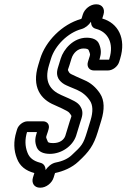

<svg xmlns="http://www.w3.org/2000/svg" viewBox="-20 -778 587 891"><path d="M191.6 11C190.8 -6 183.8 -19 166 -23C135.5 -31 116.8 -45 107.4 -70C95.6 -100 95.4 -132 105.4 -165H151.4C143.8 -140 139.3 -122 150.7 -94C160 -72 184.6 -64 211.6 -64C264.6 -64 316.3 -99 332.9 -147L353.4 -214C358.6 -231 370.3 -256 354.2 -282C347.9 -294 337.3 -302 324.5 -309C312.3 -315 293.4 -325 264 -337C213.8 -359 183.7 -398 207.5 -476L216.7 -506C235 -566 294.4 -626 357.6 -643C376.1 -648 392.4 -662 402 -677C402.8 -660 409.1 -648 425.9 -644C479.6 -630 510 -579 487.7 -506L486.2 -501H441.2L442.7 -506C449.7 -529 450.5 -548 440.2 -573C431.9 -595 408.4 -603 382.4 -603C320.4 -603 275.2 -550 261.7 -506L252.5 -476C247 -458 238.6 -437 251.3 -413C257.2 -403 266.5 -394 278.3 -387C288.5 -381 309 -373 337.4 -361C362 -350 382.1 -334 397.8 -310C410.7 -290 412.8 -261 400.3 -220L383.8 -166C366.3 -109 360.2 -102 312.7 -58C295.8 -42 271.2 -30 239.3 -24C218.1 -20 200.9 -3 191.6 11ZM415.9 -451H480.9C502.9 -451 526.4 -469 533.1 -491L537.7 -506C566.4 -600 528.1 -671 454.6 -692L460.4 -711C468.3 -737 453.7 -758 427.7 -758H425.7C398.7 -758 372 -736 364.4 -711L358.9 -693C358.6 -692 357.3 -691 356 -690C267.3 -665 191.2 -586 166.7 -506L157.5 -476C126.3 -374 168.9 -317 232 -291C259.3 -279 280.2 -269 290.4 -263C299.9 -258 303.3 -253 306.8 -248C314.5 -237 311.7 -241 303.4 -214L282.9 -147C277.1 -131 259.9 -114 226.9 -114C205.9 -114 202.1 -118 201.3 -122C190.9 -147 192.9 -137 201.8 -166L205.4 -178C212.1 -200 198.7 -215 179.7 -215H107.7C87.7 -215 65.5 -198 59.4 -178L55.8 -166C42.3 -122 43.5 -80 58.8 -42C72.1 -7 98.7 14 139.4 25L132.9 46C125.3 71 138.6 93 165.6 93H167.6C193.6 93 221 72 228.9 46L235.4 25C273.8 17 314 0 343.6 -28C393.6 -74 414.5 -103 433.8 -166L450.3 -220C465.2 -269 465.4 -312 444.2 -344C425.7 -372 401.5 -394 369.4 -407C341.1 -419 321.2 -429 312.4 -433C305.3 -436 300.8 -441 299 -445C292.7 -457 294.6 -450 302.5 -476L311.7 -506C319.6 -532 341.1 -553 367.1 -553C385.1 -553 389.8 -549 391.6 -545C400.6 -522 399.1 -527 392.7 -506L388.1 -491C381.4 -469 393.9 -451 415.9 -451Z"/></svg>

Font: DIN Rundschrift
Style: EngKontKu
Weight: 400
Width: 3
Version: Version 1.027